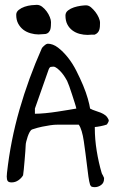

<svg xmlns="http://www.w3.org/2000/svg" viewBox="-20 -771 478 792"><path d="M351.6 -8.8Q347.7 -21.5 344.7 -42.5Q341.8 -63.5 338.9 -88.4Q335.9 -113.3 332.5 -139.2Q329.1 -165 325.7 -188.5Q322.3 -211.9 316.9 -230Q311.5 -248 304.7 -256.8H294.9Q288.1 -256.8 280.8 -256.8Q273.4 -256.8 266.6 -256.8H256.8Q236.3 -256.8 219.7 -256.8Q203.1 -256.8 187.5 -254.4Q171.9 -252 154.3 -248.5Q136.7 -245.1 113.3 -237.3Q107.4 -235.4 102.5 -226.6Q97.7 -217.8 94.2 -207.5Q90.8 -197.3 88.4 -187.5Q85.9 -177.7 85.9 -170.9Q85.9 -164.1 84.5 -146.5Q83 -128.9 81.5 -109.4Q80.1 -89.8 78.1 -71.8Q76.2 -53.7 75.2 -47.9Q68.4 -36.1 55.7 -27.3Q43 -18.6 28.3 -18.6Q15.6 -18.6 11.7 -24.4Q7.8 -30.3 7.8 -43Q7.8 -43.9 8.3 -49.8Q8.8 -55.7 8.8 -57.6Q23.4 -190.4 60.5 -319.3Q97.7 -448.2 152.3 -571.3Q152.3 -572.3 154.8 -575.2Q157.2 -578.1 160.6 -581.1Q164.1 -584 167 -586.4Q169.9 -588.9 170.9 -588.9Q172.9 -588.9 173.8 -589.8Q174.8 -589.8 174.8 -589.8L175.8 -590.8Q198.2 -590.8 219.2 -574.7Q240.2 -558.6 259.8 -534.2Q279.3 -509.8 294.9 -479Q310.5 -448.2 322.8 -418.9Q335 -389.6 342.3 -363.8Q349.6 -337.9 351.6 -323.2Q362.3 -317.4 373.5 -314Q384.8 -310.5 395.5 -306.2Q406.2 -301.8 414.6 -295.4Q422.9 -289.1 428.7 -275.4Q428.7 -274.4 428.2 -271.5Q427.7 -268.6 425.8 -265.6Q423.8 -262.7 422.4 -259.8Q420.9 -256.8 418.9 -256.8Q417 -255.9 409.7 -253.9Q402.3 -252 395 -250.5Q387.7 -249 380.4 -248Q373 -247.1 371.1 -247.1V-242.2Q371.1 -197.3 378.9 -148.9Q386.7 -100.6 399.4 -57.6Q399.4 -56.6 400.9 -53.7Q402.3 -50.8 404.3 -47.9Q406.2 -44.9 407.2 -41.5Q408.2 -38.1 409.2 -38.1V-33.2Q409.2 -16.6 397 -7.8Q384.8 1 371.1 1Q364.3 1 359.4 -0.5Q354.5 -2 351.6 -8.8ZM124 -301.8Q142.6 -301.8 167.5 -304.2Q192.4 -306.6 217.3 -310.5Q242.2 -314.5 263.7 -317.9Q285.2 -321.3 294.9 -323.2Q293.9 -329.1 288.6 -345.7Q283.2 -362.3 277.3 -380.9Q271.5 -399.4 265.6 -415.5Q259.8 -431.6 256.8 -437.5Q254.9 -441.4 248.5 -451.7Q242.2 -461.9 233.9 -471.7Q225.6 -481.4 216.3 -488.8Q207 -496.1 200.2 -496.1Q194.3 -496.1 189.5 -495.1Q184.6 -494.1 180.7 -484.4L124 -323.2ZM46.9 -710Q46.9 -721.7 57.1 -730Q67.4 -738.3 81.5 -743.2Q95.7 -748 109.9 -749.5Q124 -751 131.8 -751Q143.6 -751 153.8 -743.2Q164.1 -735.4 172.4 -724.1Q180.7 -712.9 185.5 -700.7Q190.4 -688.5 190.4 -679.7Q190.4 -671.9 189.9 -664.6Q189.5 -657.2 188 -650.9Q186.5 -644.5 181.6 -638.7Q176.8 -632.8 168 -630.9Q166 -630.9 162.1 -630.4Q158.2 -629.9 153.8 -629.9Q149.4 -629.9 145.5 -629.4Q141.6 -628.9 139.6 -628.9Q123 -628.9 106 -633.8Q88.9 -638.7 76.2 -648.4Q63.5 -658.2 55.2 -673.3Q46.9 -688.5 46.9 -710ZM250 -707Q250 -719.7 260.7 -728Q271.5 -736.3 285.2 -740.7Q298.8 -745.1 313 -747.1Q327.1 -749 335 -749Q345.7 -749 355.5 -740.7Q365.2 -732.4 373.5 -721.7Q381.8 -710.9 387.2 -698.7Q392.6 -686.5 392.6 -676.8Q392.6 -668.9 392.1 -661.6Q391.6 -654.3 389.6 -647.9Q387.7 -641.6 382.8 -636.2Q377.9 -630.9 370.1 -627.9Q368.2 -627.9 364.3 -627.9Q360.4 -627.9 356 -627.9Q351.6 -627.9 347.2 -627.4Q342.8 -627 341.8 -627Q325.2 -627 308.6 -631.3Q292 -635.7 278.8 -645.5Q265.6 -655.3 257.8 -670.4Q250 -685.5 250 -707Z"/></svg>

Font: Swanky and Moo Moo Cyrillic
Style: Regular
Weight: 400
Designer: Kimberly Geswein; Denis Ignatov
Foundry: Kimberly Geswein; Denis Ignatov
Version: Version 1.003 June 27, 2018